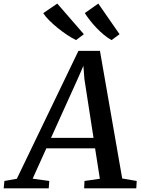

<svg xmlns="http://www.w3.org/2000/svg" viewBox="-88 -1024 764 1044"><path d="M-68 0 -64 -40 3.5 -52 338.5 -747.5H455.5L576.5 -53.5L655.5 -40L653 0H369.5L371.5 -40L455 -52L429 -217.5H164L89.5 -52.5L180 -40L177 0ZM189.5 -274.5H420.5L371 -594L365.5 -666L336.5 -599.5ZM562 -838 518.5 -806Q497 -818 476 -835.5Q455 -853 436 -873Q417 -893 401 -913.5Q385 -934 373 -953L446.5 -1004.5ZM368 -838 325.5 -806Q303 -817 277.2 -834Q251.5 -851 226.2 -871.5Q201 -892 180 -912.8Q159 -933.5 147 -952.5L223.5 -1004.5Z"/></svg>

Font: Merriweather 28pt Medium
Style: Italic
Weight: 500
Italic angle: -7.8°
Version: Version 2.101